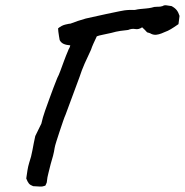

<svg xmlns="http://www.w3.org/2000/svg" viewBox="-20 -671 697 724"><path d="M151 29Q141 33 131 32.5Q121 32 105 31Q94 27 89 21Q84 15 79 2Q81 -13 83.5 -28.5Q86 -44 90 -57Q98 -80 102.5 -105.5Q107 -131 113 -158L136 -205Q141 -228 150 -253.5Q159 -279 166 -298Q174 -320 181.5 -340Q189 -360 196 -377Q201 -386 207.5 -403.5Q214 -421 221.5 -441.5Q229 -462 236 -478Q238 -484 241 -489Q244 -494 245 -500Q230 -501 220 -505.5Q210 -510 205 -520Q204 -526 202.5 -534.5Q201 -543 200 -551.5Q199 -560 199 -564Q212 -575 227 -578.5Q242 -582 246 -582Q261 -588 273.5 -592Q286 -596 303 -601Q308 -602 330 -607Q352 -612 380 -618Q408 -624 430.5 -628.5Q453 -633 459 -633Q471 -634 479 -633.5Q487 -633 491 -634Q499 -636 509 -637Q519 -638 530.5 -639Q542 -640 551 -642Q562 -646 573 -645.5Q584 -645 593 -648Q599 -652 607 -651Q615 -650 627 -648Q640 -641 646.5 -632.5Q653 -624 657 -611L653 -580Q647 -576 636 -568.5Q625 -561 613 -555Q608 -553 602 -550.5Q596 -548 589 -545Q579 -541 569.5 -540Q560 -539 551 -543Q546 -546 542 -547Q538 -548 535 -549Q532 -552 530.5 -553.5Q529 -555 527 -557.5Q525 -560 516 -568Q503 -559 490 -561.5Q477 -564 463 -558Q451 -557 434 -554.5Q417 -552 400 -547Q383 -543 367.5 -540Q352 -537 345 -534Q337 -517 332 -506Q327 -495 323 -483Q310 -456 299 -431Q288 -406 280 -381L227 -238Q224 -232 218 -214.5Q212 -197 205 -176Q198 -155 192.5 -137.5Q187 -120 186 -113Q184 -99 180 -83.5Q176 -68 171 -52Q167 -35 162.5 -18Q158 -1 157 12Q157 17 154.5 21.5Q152 26 151 29Z"/></svg>

Font: Caveat SemiBold
Style: Regular
Weight: 600
Designer: Pablo Impallari
Foundry: Pablo Impallari
Version: Version 2.000